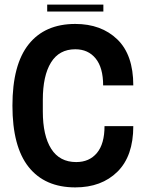

<svg xmlns="http://www.w3.org/2000/svg" viewBox="-20 -802 632 834"><path d="M185 -752V-782H429V-752ZM307 12Q175 12 104.5 -76.5Q34 -165 34 -343Q34 -521 104.5 -609.5Q175 -698 307 -698Q420 -698 489.5 -631Q559 -564 559 -431H428Q428 -508 395.5 -548Q363 -588 307 -588Q237 -588 201.5 -530.5Q166 -473 166 -368V-318Q166 -213 202.5 -155.5Q239 -98 311 -98Q368 -98 401 -137.5Q434 -177 434 -254H559Q559 -124 490 -56Q421 12 307 12Z"/></svg>

Font: AXENEO7
Style: Regular
Weight: 400
Designer: Hector Gatti, Simon Guibord
Foundry: Omnibus-Type, Jean-Christophe Thérien
Version: Version 1.000